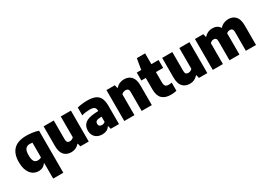

<svg xmlns="http://www.w3.org/2000/svg" viewBox="9 -1735 4110 2950"><g transform="rotate(-30 2064.0 -260.0)"><path d="M357.5 -53H349Q329.5 -22.5 297.5 -6.2Q265.5 10 224 10Q169 10 124.2 -19.8Q79.5 -49.5 53 -111Q26.5 -172.5 26.5 -263.5Q26.5 -408.5 101 -483Q175.5 -557.5 329.5 -557.5Q383 -557.5 438.2 -549.2Q493.5 -541 537.5 -525.5V220H357.5ZM357.5 -157V-417Q335 -421.5 313.5 -421.5Q261 -421.5 235 -389Q209 -356.5 209 -278.5Q209 -224.5 219.5 -194Q230 -163.5 249.8 -151.2Q269.5 -139 299 -139Q315 -139 330.5 -143.5Q346 -148 357.5 -157Z M631.5 -200V-548.5H811.5V-214.5Q811.5 -178.5 825.8 -163Q840 -147.5 865.5 -147.5Q884 -147.5 903.5 -155.8Q923 -164 935.5 -178.5V-548.5H1115.5V0H966.5L954 -55H946.5Q889.5 9.5 805 9.5Q725.5 9.5 678.5 -40.8Q631.5 -91 631.5 -200Z M1652 -322.5V0H1505.5L1492.5 -55H1485Q1465 -21 1431.5 -5.2Q1398 10.5 1354.5 10.5Q1303.5 10.5 1265.5 -9.5Q1227.5 -29.5 1207 -66.2Q1186.5 -103 1186.5 -151Q1186.5 -232.5 1240 -277Q1293.5 -321.5 1410.5 -329L1477 -333.5Q1476.5 -365.5 1466.5 -383.8Q1456.5 -402 1433.2 -410Q1410 -418 1369 -418Q1337 -418 1300.2 -413Q1263.5 -408 1230.5 -398V-536.5Q1269 -546.5 1315.5 -552Q1362 -557.5 1403.5 -557.5Q1492.5 -557.5 1546.5 -535Q1600.5 -512.5 1626.2 -461.2Q1652 -410 1652 -322.5ZM1477 -139.5V-233L1431.5 -229.5Q1362.5 -225 1362.5 -170Q1362.5 -144.5 1377 -131Q1391.5 -117.5 1417.5 -117.5Q1452.5 -117.5 1477 -139.5Z M1746 -548.5H1894.5L1907.5 -493H1915Q1942 -525 1979 -541.2Q2016 -557.5 2061 -557.5Q2140.5 -557.5 2187.5 -506.8Q2234.5 -456 2234.5 -346.5V0H2054.5V-334Q2054.5 -370 2040 -385.2Q2025.5 -400.5 1998 -400.5Q1977.5 -400.5 1958.2 -392.2Q1939 -384 1926 -369V0H1746Z M2672 -145.5V-2Q2651 3.5 2623.8 6.8Q2596.5 10 2571 10Q2468.5 10 2415.8 -42Q2363 -94 2363 -205V-408H2284V-548.5H2363L2396 -740H2543V-548.5H2671V-408H2543V-229.5Q2543 -195 2550.5 -176Q2558 -157 2574.8 -148.8Q2591.5 -140.5 2620.5 -140.5Q2638 -140.5 2672 -145.5Z M2735 -200V-548.5H2915V-214.5Q2915 -178.5 2929.2 -163Q2943.5 -147.5 2969 -147.5Q2987.5 -147.5 3007 -155.8Q3026.5 -164 3039 -178.5V-548.5H3219V0H3070L3057.5 -55H3050Q2993 9.5 2908.5 9.5Q2829 9.5 2782 -40.8Q2735 -91 2735 -200Z M4083 -345V0H3903V-335Q3903 -370.5 3888.8 -385.5Q3874.5 -400.5 3849.5 -400.5Q3833.5 -400.5 3817.2 -394.2Q3801 -388 3788.5 -376.5Q3789 -369 3789 -354V0H3612.5V-335Q3612.5 -370.5 3599.5 -385.5Q3586.5 -400.5 3561.5 -400.5Q3543 -400.5 3525 -392.2Q3507 -384 3496 -369V0H3316V-548.5H3464.5L3477.5 -493H3485Q3539.5 -557.5 3628.5 -557.5Q3671 -557.5 3704.5 -540.8Q3738 -524 3759 -489Q3788.5 -523 3827.8 -540.2Q3867 -557.5 3910 -557.5Q3989.5 -557.5 4036.2 -506.5Q4083 -455.5 4083 -345Z"/></g></svg>

Font: Encode Sans Semi Condensed ExBd
Style: Regular
Weight: 800
Width: 4
Designer: Multiple Designers
Foundry: Impallari Type
Version: Version 2.000